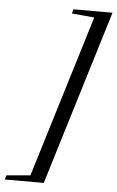

<svg xmlns="http://www.w3.org/2000/svg" viewBox="-156 -765 561 921"><g transform="rotate(5 125.0 -304.0)"><path d="M348 -725 90.5 117H-97.5L-91 96.5L23.5 86.5L262.5 -694.5L154 -704.5L160 -725Z"/></g></svg>

Font: Newsreader 60pt Medium
Style: Italic
Weight: 500
Italic angle: -17°
Designer: Hugues Gentile
Foundry: Production Type
Version: Version 1.003